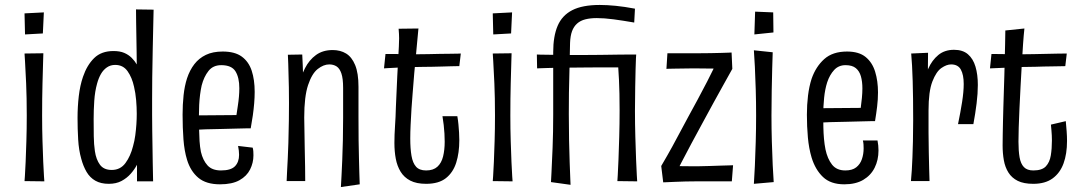

<svg xmlns="http://www.w3.org/2000/svg" viewBox="-20 -732 4376 775"><path d="M159 0 79 -1Q79 -1 80.5 -21.5Q82 -42 83.5 -78.5Q85 -115 86.5 -163Q88 -211 88 -266Q88 -339 85.5 -395.5Q83 -452 81 -484Q79 -516 79 -516L155 -517Q155 -517 154 -484Q153 -451 151.5 -394Q150 -337 150 -265Q150 -211 151.5 -163Q153 -115 154.5 -78.5Q156 -42 157.5 -21Q159 0 159 0ZM153 -597 81 -593 79 -678 157 -682Z M293 -256Q293 -301 298 -344Q303 -387 315 -422Q331 -469 360 -497.5Q389 -526 438 -526Q464 -526 481.5 -518.5Q499 -511 511.5 -498.5Q524 -486 532 -472Q532 -493 531.5 -522Q531 -551 530.5 -582.5Q530 -614 529.5 -643.5Q529 -673 529 -694L600 -693Q598 -602 596.5 -535Q595 -468 594.5 -419.5Q594 -371 594 -333Q594 -300 594 -268.5Q594 -237 594.5 -206Q595 -175 595.5 -142.5Q596 -110 596.5 -75Q597 -40 598 0H533V-67Q523 -48 507.5 -30.5Q492 -13 470.5 -1.5Q449 10 419 10Q387 10 365 -2.5Q343 -15 329.5 -38Q316 -61 308 -91Q298 -126 295.5 -169Q293 -212 293 -256ZM358 -252Q358 -216 358.5 -182.5Q359 -149 363 -122Q368 -88 383.5 -67Q399 -46 431 -46Q466 -46 486.5 -74Q507 -102 517 -142Q523 -163 526 -185.5Q529 -208 530.5 -230Q532 -252 532 -273Q532 -299 529.5 -328Q527 -357 521 -382Q513 -419 495 -444.5Q477 -470 445 -470Q426 -470 411.5 -460Q397 -450 387.5 -433.5Q378 -417 372 -395Q363 -363 360.5 -325Q358 -287 358 -252Z M868 12Q812 12 780.5 -14.5Q749 -41 735 -87Q724 -123 720.5 -169.5Q717 -216 717 -269Q717 -310 721 -347.5Q725 -385 735 -416Q746 -449 764.5 -473Q783 -497 811 -510.5Q839 -524 879 -524Q928 -524 956 -503.5Q984 -483 996 -446.5Q1008 -410 1008 -361Q1008 -339 1006 -315Q1004 -291 1000.5 -266Q997 -241 992 -214L934 -265Q937 -286 940 -305Q943 -324 944.5 -342Q946 -360 946 -376Q946 -419 930.5 -444Q915 -469 873 -469Q840 -469 821.5 -445.5Q803 -422 794 -387Q790 -369 787.5 -349Q785 -329 784 -308.5Q783 -288 783 -268Q783 -239 783.5 -212.5Q784 -186 785.5 -162.5Q787 -139 791 -119Q799 -85 817.5 -64.5Q836 -44 872 -44Q912 -44 928.5 -61Q945 -78 945 -107Q945 -115 944 -124Q943 -133 941 -143L1000 -136Q1002 -129 1002.5 -121Q1003 -113 1003 -105Q1003 -75 989.5 -48Q976 -21 946.5 -4.5Q917 12 868 12ZM744 -207 743 -266 992 -268V-214Q992 -214 976.5 -214Q961 -214 935.5 -213Q910 -212 877.5 -211.5Q845 -211 810.5 -210Q776 -209 744 -207Z M1432 12 1356 23Q1357 6 1358.5 -22Q1360 -50 1361.5 -86.5Q1363 -123 1364 -166Q1365 -209 1365 -256Q1365 -269 1365 -289Q1365 -309 1365 -332Q1365 -355 1365 -377Q1365 -415 1358 -435.5Q1351 -456 1338.5 -464Q1326 -472 1309 -472Q1286 -472 1262.5 -453.5Q1239 -435 1223.5 -388.5Q1208 -342 1208 -258L1170 -211Q1170 -251 1173 -295Q1176 -339 1185 -381Q1194 -423 1211 -456.5Q1228 -490 1255.5 -510Q1283 -530 1323 -530Q1354 -530 1377 -516Q1400 -502 1413.5 -469.5Q1427 -437 1427 -382Q1427 -354 1427 -336.5Q1427 -319 1427 -308Q1427 -297 1427 -287Q1427 -277 1427 -263Q1427 -208 1427.5 -165.5Q1428 -123 1429 -90Q1430 -57 1430.5 -32Q1431 -7 1432 12ZM1137 -1Q1138 -23 1139 -44.5Q1140 -66 1141.5 -92Q1143 -118 1144 -155Q1145 -192 1146 -246Q1147 -319 1146 -379Q1145 -439 1143.5 -475Q1142 -511 1142 -511L1200 -512Q1201 -496 1202 -469Q1203 -442 1204 -408.5Q1205 -375 1206 -336.5Q1207 -298 1208 -258Q1209 -181 1210 -135Q1211 -89 1211.5 -59.5Q1212 -30 1212 -1Z M1700 10Q1661 10 1636 -3Q1611 -16 1597 -39Q1583 -62 1577.5 -91.5Q1572 -121 1572 -155Q1572 -187 1574.5 -223.5Q1577 -260 1578 -300Q1581 -376 1583.5 -423.5Q1586 -471 1587.5 -499Q1589 -527 1590 -544.5Q1591 -562 1591 -577.5Q1591 -593 1589 -616L1669 -617Q1665 -573 1660.5 -526Q1656 -479 1652 -435Q1648 -391 1645.5 -354Q1643 -317 1641 -294Q1639 -259 1637.5 -229Q1636 -199 1636 -173Q1636 -132 1641 -103Q1646 -74 1659.5 -59Q1673 -44 1700 -44Q1729 -44 1745.5 -59Q1762 -74 1768.5 -100.5Q1775 -127 1775 -160Q1775 -176 1774 -193Q1773 -210 1771 -227.5Q1769 -245 1766 -263H1826Q1829 -246 1830.5 -229.5Q1832 -213 1833 -197Q1834 -181 1834 -166Q1834 -115 1821.5 -75.5Q1809 -36 1780 -13Q1751 10 1700 10ZM1530 -456 1536 -514Q1534 -514 1545.5 -514Q1557 -514 1575.5 -514Q1594 -514 1614 -513.5Q1634 -513 1648.5 -513Q1663 -513 1667 -513Q1686 -513 1709 -513.5Q1732 -514 1755 -514.5Q1778 -515 1797.5 -515Q1817 -515 1828.5 -515.5Q1840 -516 1840 -516L1834 -465Q1834 -465 1825 -465Q1816 -465 1800.5 -464.5Q1785 -464 1765.5 -463.5Q1746 -463 1725.5 -462.5Q1705 -462 1685 -462Q1661 -462 1634 -461Q1607 -460 1583.5 -459Q1560 -458 1545 -457Q1530 -456 1530 -456Z M2049 0 1969 -1Q1969 -1 1970.5 -21.5Q1972 -42 1973.5 -78.5Q1975 -115 1976.5 -163Q1978 -211 1978 -266Q1978 -339 1975.5 -395.5Q1973 -452 1971 -484Q1969 -516 1969 -516L2045 -517Q2045 -517 2044 -484Q2043 -451 2041.5 -394Q2040 -337 2040 -265Q2040 -211 2041.5 -163Q2043 -115 2044.5 -78.5Q2046 -42 2047.5 -21Q2049 0 2049 0ZM2043 -597 1971 -593 1969 -678 2047 -682Z M2148 -456 2147 -512Q2147 -512 2159 -511.5Q2171 -511 2191 -511Q2211 -511 2235 -510.5Q2259 -510 2283 -510Q2302 -510 2334.5 -510Q2367 -510 2403.5 -510.5Q2440 -511 2473 -511.5Q2506 -512 2527 -512Q2548 -512 2548 -512L2532 -460Q2532 -460 2512.5 -460Q2493 -460 2462.5 -460Q2432 -460 2397.5 -460Q2363 -460 2332 -459.5Q2301 -459 2281 -459Q2257 -459 2233 -458.5Q2209 -458 2190 -457.5Q2171 -457 2159.5 -456.5Q2148 -456 2148 -456ZM2540 -641Q2494 -649 2456.5 -654Q2419 -659 2389 -659Q2363 -659 2343 -654Q2323 -649 2309.5 -637Q2296 -625 2289 -606Q2282 -587 2281 -558Q2280 -491 2278.5 -444Q2277 -397 2276.5 -357Q2276 -317 2276 -272Q2276 -218 2277 -167Q2278 -116 2279.5 -75Q2281 -34 2282 -10Q2283 14 2283 14L2204 3Q2204 3 2206 -35Q2208 -73 2210.5 -135.5Q2213 -198 2213 -270Q2213 -316 2213 -346.5Q2213 -377 2213 -401.5Q2213 -426 2213 -453.5Q2213 -481 2213 -522Q2213 -586 2231 -628Q2249 -670 2290 -691Q2331 -712 2401 -712Q2430 -712 2465.5 -708.5Q2501 -705 2543 -697ZM2552 0 2472 -1Q2472 -1 2473.5 -24.5Q2475 -48 2476.5 -88.5Q2478 -129 2479.5 -180Q2481 -231 2481 -286Q2481 -359 2478.5 -409Q2476 -459 2474 -485Q2472 -511 2472 -511L2548 -512Q2548 -512 2547 -496.5Q2546 -481 2545.5 -452Q2545 -423 2544 -381Q2543 -339 2543 -285Q2543 -231 2544.5 -180Q2546 -129 2547.5 -88.5Q2549 -48 2550.5 -24Q2552 0 2552 0Z M2697 -10 2649 -62Q2676 -108 2693.5 -140Q2711 -172 2726 -200.5Q2741 -229 2759 -262Q2778 -297 2796 -330Q2814 -363 2834.5 -403Q2855 -443 2883 -500L2936 -454Q2918 -422 2899.5 -388.5Q2881 -355 2860.5 -318Q2840 -281 2817 -238Q2792 -192 2770.5 -152Q2749 -112 2731 -77Q2713 -42 2697 -10ZM2657 4 2649 -62Q2649 -62 2666 -62Q2683 -62 2708 -61.5Q2733 -61 2759.5 -61Q2786 -61 2804 -61Q2822 -61 2845 -62Q2868 -63 2889.5 -63.5Q2911 -64 2925 -64.5Q2939 -65 2939 -65L2934 0Q2934 0 2918.5 0Q2903 0 2880 0Q2857 0 2832.5 0Q2808 0 2789 0Q2770 0 2747.5 0.5Q2725 1 2704.5 2Q2684 3 2670.5 3.5Q2657 4 2657 4ZM2670 -454 2674 -517Q2674 -517 2686 -517Q2698 -517 2716.5 -517Q2735 -517 2756 -517Q2777 -517 2796 -517Q2824 -517 2848.5 -517.5Q2873 -518 2892 -518.5Q2911 -519 2922 -519.5Q2933 -520 2933 -520L2936 -454Q2936 -454 2920.5 -454.5Q2905 -455 2881 -455Q2857 -455 2830 -455.5Q2803 -456 2780 -456Q2762 -456 2742.5 -455.5Q2723 -455 2706.5 -455Q2690 -455 2680 -454.5Q2670 -454 2670 -454Z M3023 10Q3025 -18 3027 -62.5Q3029 -107 3030.5 -160Q3032 -213 3032 -266Q3032 -320 3030.5 -370.5Q3029 -421 3027 -462.5Q3025 -504 3023 -529L3099 -521Q3098 -497 3097 -456.5Q3096 -416 3095 -366.5Q3094 -317 3094 -265Q3094 -213 3095.5 -161Q3097 -109 3099 -66Q3101 -23 3103 3ZM3025 -593 3028 -685 3101 -682 3102 -601Z M3388 12Q3333 12 3302 -17.5Q3271 -47 3256 -96Q3245 -133 3241 -177Q3237 -221 3237 -269Q3237 -309 3241.5 -346Q3246 -383 3256 -414Q3273 -463 3307 -493.5Q3341 -524 3399 -524Q3447 -524 3474 -502Q3501 -480 3512.5 -442.5Q3524 -405 3524 -359Q3524 -331 3520.5 -302Q3517 -273 3512 -243L3454 -294Q3457 -316 3459 -336.5Q3461 -357 3461 -375Q3461 -403 3455 -424Q3449 -445 3434.5 -457Q3420 -469 3393 -469Q3365 -469 3347 -449.5Q3329 -430 3319 -400Q3310 -372 3306.5 -337Q3303 -302 3303 -268Q3303 -243 3303.5 -218.5Q3304 -194 3306 -171.5Q3308 -149 3312 -129Q3320 -91 3338.5 -67.5Q3357 -44 3392 -44Q3420 -44 3436 -56.5Q3452 -69 3459 -89.5Q3466 -110 3466 -133Q3466 -141 3465.5 -149Q3465 -157 3463 -165H3522Q3524 -155 3525 -145Q3526 -135 3526 -125Q3526 -86 3510.5 -55Q3495 -24 3464.5 -6Q3434 12 3388 12ZM3264 -236 3263 -295 3512 -297V-243Q3512 -243 3496.5 -243Q3481 -243 3455.5 -242Q3430 -241 3397.5 -240.5Q3365 -240 3330.5 -239Q3296 -238 3264 -236Z M3847 -231Q3857 -279 3863.5 -320.5Q3870 -362 3870 -393Q3870 -430 3858.5 -451Q3847 -472 3819 -472Q3801 -472 3780 -457.5Q3759 -443 3743.5 -403Q3728 -363 3728 -286L3689 -244Q3690 -269 3693 -306Q3696 -343 3704 -382Q3712 -421 3727 -455Q3742 -489 3767.5 -510Q3793 -531 3831 -531Q3866 -531 3887 -513Q3908 -495 3917.5 -463Q3927 -431 3927 -389Q3927 -355 3922 -314.5Q3917 -274 3909 -231ZM3657 -1Q3659 -23 3660.5 -46Q3662 -69 3663 -97Q3664 -125 3665 -161.5Q3666 -198 3666 -246Q3666 -292 3665.5 -332Q3665 -372 3664 -405.5Q3663 -439 3661.5 -466.5Q3660 -494 3658 -516L3726 -519Q3726 -497 3725.5 -463Q3725 -429 3725.5 -384.5Q3726 -340 3728 -286Q3728 -239 3728 -196.5Q3728 -154 3729 -117.5Q3730 -81 3730.5 -51.5Q3731 -22 3732 -1Z M4151 10Q4112 10 4088 -2Q4064 -14 4050.5 -35.5Q4037 -57 4032 -85Q4027 -113 4027 -145Q4027 -165 4027.5 -189Q4028 -213 4028.5 -241Q4029 -269 4030 -299Q4031 -331 4032 -363.5Q4033 -396 4034 -427.5Q4035 -459 4035.5 -490Q4036 -521 4037 -551Q4038 -581 4038 -609L4115 -617Q4112 -590 4109.5 -553.5Q4107 -517 4104.5 -473.5Q4102 -430 4099.5 -384Q4097 -338 4095 -293Q4093 -251 4092 -216.5Q4091 -182 4091 -160Q4091 -123 4095.5 -97Q4100 -71 4113 -57.5Q4126 -44 4151 -44Q4186 -44 4201.5 -60.5Q4217 -77 4221.5 -104.5Q4226 -132 4226 -165Q4226 -175 4225.5 -185.5Q4225 -196 4224 -207Q4223 -218 4222 -229L4282 -243Q4284 -222 4285.5 -202Q4287 -182 4287 -163Q4287 -111 4273 -72.5Q4259 -34 4229 -12Q4199 10 4151 10ZM3976 -456 3982 -514Q3980 -514 3997.5 -514Q4015 -514 4040.5 -513.5Q4066 -513 4087.5 -513Q4109 -513 4113 -513Q4130 -513 4152.5 -513.5Q4175 -514 4199 -514.5Q4223 -515 4245.5 -515.5Q4268 -516 4286 -516L4280 -465Q4269 -465 4255 -464.5Q4241 -464 4225.5 -464Q4210 -464 4193.5 -463.5Q4177 -463 4161 -462.5Q4145 -462 4131 -462Q4108 -462 4079 -460.5Q4050 -459 4023 -458Q3996 -457 3976 -456Z"/></svg>

Font: Truculenta
Style: Regular
Weight: 400
Designer: Ivan Castro, Eva Sanz & Omnibus-Type Team
Foundry: Omnibus-Type
Version: Version 1.002